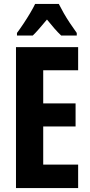

<svg xmlns="http://www.w3.org/2000/svg" viewBox="-20 -953 456 973"><path d="M376 0H61V-714H376V-597H199V-429H363V-312H199V-119H376ZM278 -933Q289 -911 303 -886.5Q317 -862 334 -836.5Q351 -811 369 -786V-773H290Q274 -788 256 -808.5Q238 -829 218 -854Q197 -829 178.5 -807.5Q160 -786 146 -773H66V-786Q81 -806 99 -833Q117 -860 133 -887Q149 -914 158 -933Z"/></svg>

Font: Noto Sans Display ExtraCondensed
Style: Bold
Weight: 700
Width: 2
Designer: Monotype Design Team
Foundry: Monotype Imaging Inc.
Version: Version 2.003